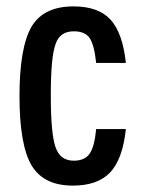

<svg xmlns="http://www.w3.org/2000/svg" viewBox="-20 -571 449 601"><path d="M374 -167Q364 -73 325 -31.5Q286 10 208 10Q117 10 79 -53Q41 -117 41 -270Q41 -423 79 -488Q117 -551 210 -551Q288 -551 326 -509.5Q364 -468 374 -374H281Q275 -431 260.5 -452Q246 -473 211 -473Q167 -473 154 -433Q139 -393 139 -273Q139 -151 154 -110Q168 -68 211 -68Q246 -68 261 -90.5Q276 -113 281 -167Z"/></svg>

Font: Medium
Style: Regular
Weight: 500
Designer: Fernando Haro
Foundry: deFharo
Version: Version 1.787